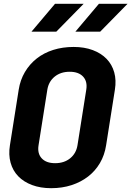

<svg xmlns="http://www.w3.org/2000/svg" viewBox="-20 -976 688 1006"><path d="M182 -215Q175 -172 198.5 -146.5Q222 -121 269 -121Q316 -121 347.5 -146.5Q379 -172 386 -215L432 -506Q439 -549 415.5 -574.5Q392 -600 345 -600Q298 -600 266.5 -574.5Q235 -549 228 -506ZM78 -506Q86 -557 110.5 -598.5Q135 -640 172.5 -669.5Q210 -699 259 -714.5Q308 -730 366 -730Q422 -730 466 -713.5Q510 -697 538.5 -667.5Q567 -638 578.5 -597Q590 -556 582 -506L536 -215Q528 -163 503.5 -121.5Q479 -80 441.5 -51Q404 -22 355 -6Q306 10 248 10Q192 10 148 -6.5Q104 -23 75.5 -52.5Q47 -82 35.5 -123.5Q24 -165 32 -215ZM418.2 -956H268.2L144.9 -810H274.9ZM648.2 -956H498.2L374.9 -810H504.9Z"/></svg>

Font: JetBrains Mono ExtraBold
Style: Italic
Weight: 800
Designer: Philipp Nurullin, Konstantin Bulenkov
Foundry: JetBrains
Version: Version 1.000; ttfautohint (v1.8.3)